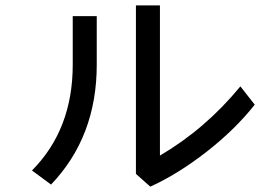

<svg xmlns="http://www.w3.org/2000/svg" viewBox="-20 -699 1040 718"><path d="M99.6 -61.5Q252 -214.8 252 -457V-638.7H341.8V-457Q341.8 -187.5 170.9 -8.8ZM488.3 -48.8V-678.7H578.1V-117.2Q748 -216.8 878.9 -376L932.6 -307.6Q859.4 -214.8 752.4 -131.3Q645.5 -47.9 542 -1Z"/></svg>

Font: Gothic A1 Medium
Style: Regular
Weight: 500
Designer: HanYang I&C Co.,Ltd.
Foundry: HanYang I&C Co.,Ltd.
Version: Version 2.50